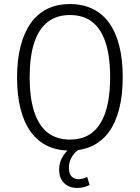

<svg xmlns="http://www.w3.org/2000/svg" viewBox="-20 -733 688 945"><path d="M324 8Q261 8 213 -15Q165 -38 131.5 -84Q98 -130 81 -197.5Q64 -265 64 -352Q64 -439 81.5 -506.5Q99 -574 132 -620Q165 -666 213 -689.5Q261 -713 324 -713Q387 -713 435.5 -689.5Q484 -666 517 -620.5Q550 -575 567 -507.5Q584 -440 584 -353Q584 -266 567 -198.5Q550 -131 517 -85Q484 -39 435.5 -15.5Q387 8 324 8ZM324 -46Q390 -46 433.5 -80Q477 -114 499.5 -182.5Q522 -251 522 -353Q522 -456 499.5 -524Q477 -592 433.5 -625.5Q390 -659 324 -659Q259 -659 215 -625Q171 -591 148.5 -523Q126 -455 126 -352Q126 -251 148.5 -182.5Q171 -114 215 -80Q259 -46 324 -46ZM360 192Q320 192 295.5 168Q271 144 271 101Q271 63 293 31Q315 -1 353 -26L374 0Q357 9 344.5 24Q332 39 325.5 56.5Q319 74 319 94Q319 121 332 135Q345 149 367 149Q376 149 387 146Q398 143 409 138L421 177Q409 184 393.5 188Q378 192 360 192Z"/></svg>

Font: Nunito Sans 10pt Condensed Light
Style: Regular
Weight: 300
Width: 3
Designer: Vernon Adams
Foundry: Vernon Adams
Version: Version 3.101;gftools[0.9.27]